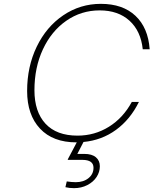

<svg xmlns="http://www.w3.org/2000/svg" viewBox="-20 -735 798 998"><path d="M159 -266Q159 -154 216.5 -92Q274 -30 383 -30Q472 -30 546 -76Q620 -122 665 -205H702Q657 -114 583 -60Q509 -6 414 3L382 65H418Q458 65 478.5 82.5Q499 100 499 129Q499 159 482 185Q465 211 434 227Q403 243 365 243Q340 243 320 238L327 208Q353 212 374 212Q414 212 440 191Q466 170 466 137Q466 96 408 96H332L333 92L379 5H377Q255 5 188 -66.5Q121 -138 121 -262Q121 -389 171 -492.5Q221 -596 309 -655.5Q397 -715 504 -715Q618 -715 684 -653Q750 -591 758 -479H722Q712 -574 653 -627.5Q594 -681 498 -681Q402 -681 324.5 -627Q247 -573 203 -478.5Q159 -384 159 -266Z"/></svg>

Font: Be Vietnam Thin
Style: Italic
Weight: 250
Italic angle: -9°
Designer: Gabriel Lam
Foundry: TypeRant
Version: Version 3.000